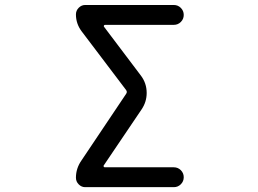

<svg xmlns="http://www.w3.org/2000/svg" viewBox="-20 -775 1040 774"><path d="M403.3 -674.8Q400.4 -674.8 398.9 -671.9Q397.5 -668.9 399.4 -667L546.9 -471.7Q571.3 -440.4 571.3 -400.4Q571.3 -364.3 550.8 -334L398.4 -108.4Q396.5 -106.4 397.9 -103.5Q399.4 -100.6 402.3 -100.6H680.7Q697.3 -100.6 709 -88.9Q720.7 -77.1 720.7 -60.5Q720.7 -43.9 709 -32.2Q697.3 -20.5 680.7 -20.5H323.2Q308.6 -20.5 297.4 -31.7Q286.1 -43 286.1 -58.6Q286.1 -95.7 307.6 -127L488.3 -396.5Q494.1 -404.3 488.3 -412.1L308.6 -649.4Q286.1 -679.7 286.1 -716.8Q286.1 -732.4 297.4 -743.7Q308.6 -754.9 323.2 -754.9H680.7Q697.3 -754.9 709 -743.2Q720.7 -731.4 720.7 -714.8Q720.7 -698.2 709 -686.5Q697.3 -674.8 680.7 -674.8Z"/></svg>

Font: Rounded-X Mgen+ 1m regular
Style: Regular
Weight: 400
Designer: [Source Han Sans]
Ryoko NISHIZUKA  (kana & ideographs); Paul D. Hunt (Latin, Greek & Cyrillic); Wenlong ZHANG  (bopomofo
Version: Version 1.059.20150602